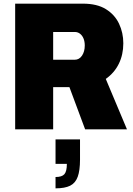

<svg xmlns="http://www.w3.org/2000/svg" viewBox="-20 -708 730 1051"><path d="M63 0V-688H434Q511 -688 559.5 -658Q608 -628 631.5 -578.5Q655 -529 655 -471Q655 -409 630.5 -359Q606 -309 559 -276L675 0H446L360 -231H271V0ZM271 -381H389Q414 -381 429 -403.5Q444 -426 444 -459Q444 -480 437.5 -496.5Q431 -513 418.5 -523Q406 -533 389 -533H271ZM284 323V261Q319 261 332.5 245.5Q346 230 346 189H284V55H418V166Q418 225 405.5 259.5Q393 294 364 308.5Q335 323 284 323Z"/></svg>

Font: Archivo SemiCondensed Black
Style: Regular
Weight: 900
Width: 4
Designer: Hector Gatti
Foundry: Omnibus-Type
Version: Version 2.001